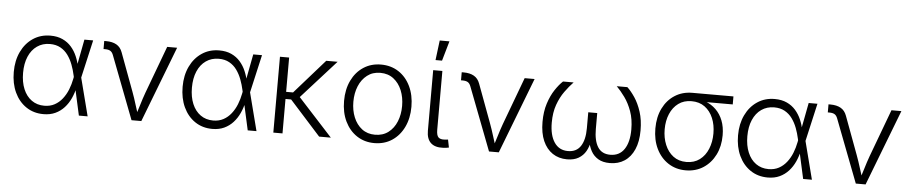

<svg xmlns="http://www.w3.org/2000/svg" viewBox="-43 -1054 6475 1364"><g transform="rotate(5 3194.5 -371.5)"><path d="M287.6 11.7Q217.3 11.7 164.1 -24.2Q110.8 -60.1 81.3 -123.3Q51.8 -186.5 51.8 -268.6Q51.8 -350.6 82 -413.6Q112.3 -476.6 166 -512.5Q219.7 -548.3 289.6 -548.3Q339.4 -548.3 376.2 -531.2Q413.1 -514.2 438.7 -484.9Q464.4 -455.6 480.2 -418.2Q496.1 -380.9 503.9 -340.3H526.4L532.2 -272L602.1 0H539.6L477.5 -281.2Q469.2 -319.8 455.3 -356.7Q441.4 -393.6 419.7 -423.6Q397.9 -453.6 366.2 -471.2Q334.5 -488.8 291 -488.8Q238.8 -488.8 199.7 -461.4Q160.6 -434.1 139.4 -384.5Q118.2 -335 118.2 -268.1Q118.2 -202.1 138.9 -152.6Q159.7 -103 198 -75.7Q236.3 -48.3 288.1 -48.3Q329.6 -48.3 361.3 -65.4Q393.1 -82.5 416.5 -112.3Q439.9 -142.1 454.8 -179.4Q469.7 -216.8 477.5 -257.8L531.7 -541H594.2L532.2 -269L526.9 -201.7H506.3Q497.6 -158.7 480 -120.1Q462.4 -81.5 435.5 -52Q408.7 -22.5 372.1 -5.4Q335.4 11.7 287.6 11.7Z M915 0 742.2 -450.7Q734.4 -470.7 720.9 -478.5Q707.5 -486.3 684.6 -486.3H672.9V-543.9H686.5Q731.4 -543.9 760.5 -527.3Q789.6 -510.7 802.7 -474.6L903.8 -202.6Q920.4 -157.7 933.8 -113.3Q947.3 -68.8 961.4 -26.4H939.5Q953.6 -68.8 966.8 -113.5Q980 -158.2 996.1 -202.6L1122.1 -541H1192.9L984.9 0Z M1491.7 11.7Q1421.4 11.7 1368.2 -24.2Q1314.9 -60.1 1285.4 -123.3Q1255.9 -186.5 1255.9 -268.6Q1255.9 -350.6 1286.1 -413.6Q1316.4 -476.6 1370.1 -512.5Q1423.8 -548.3 1493.7 -548.3Q1543.5 -548.3 1580.3 -531.2Q1617.2 -514.2 1642.8 -484.9Q1668.5 -455.6 1684.3 -418.2Q1700.2 -380.9 1708 -340.3H1730.5L1736.3 -272L1806.2 0H1743.7L1681.6 -281.2Q1673.3 -319.8 1659.4 -356.7Q1645.5 -393.6 1623.8 -423.6Q1602.1 -453.6 1570.3 -471.2Q1538.6 -488.8 1495.1 -488.8Q1442.9 -488.8 1403.8 -461.4Q1364.7 -434.1 1343.5 -384.5Q1322.3 -335 1322.3 -268.1Q1322.3 -202.1 1343 -152.6Q1363.8 -103 1402.1 -75.7Q1440.4 -48.3 1492.2 -48.3Q1533.7 -48.3 1565.4 -65.4Q1597.2 -82.5 1620.6 -112.3Q1644 -142.1 1658.9 -179.4Q1673.8 -216.8 1681.6 -257.8L1735.8 -541H1798.3L1736.3 -269L1731 -201.7H1710.4Q1701.7 -158.7 1684.1 -120.1Q1666.5 -81.5 1639.6 -52Q1612.8 -22.5 1576.2 -5.4Q1539.6 11.7 1491.7 11.7Z M1991.7 -541V0H1926.3V-541ZM2337.4 -541 2071.3 -245.6H1964.8V-296.4H2041L2256.3 -541ZM2252.9 0 2028.3 -249.5 2067.9 -293.5 2336.4 0Z M2647 11.7Q2576.7 11.7 2522.5 -23.9Q2468.3 -59.6 2437.7 -122.8Q2407.2 -186 2407.2 -268.1Q2407.2 -351.1 2437.7 -414.3Q2468.3 -477.5 2522.5 -512.9Q2576.7 -548.3 2647 -548.3Q2718.3 -548.3 2772.5 -512.9Q2826.7 -477.5 2857.2 -414.1Q2887.7 -350.6 2887.7 -268.1Q2887.7 -186 2857.2 -122.8Q2826.7 -59.6 2772.5 -23.9Q2718.3 11.7 2647 11.7ZM2647 -47.9Q2702.6 -47.9 2741.7 -77.6Q2780.8 -107.4 2801 -157.2Q2821.3 -207 2821.3 -268.1Q2821.3 -329.1 2800.8 -379.2Q2780.3 -429.2 2741.5 -459.2Q2702.6 -489.3 2647 -489.3Q2592.3 -489.3 2553.5 -459.2Q2514.6 -429.2 2494.1 -379.4Q2473.6 -329.6 2473.6 -268.1Q2473.6 -207 2494.1 -157.2Q2514.6 -107.4 2553.2 -77.6Q2591.8 -47.9 2647 -47.9Z M3137.2 2.4Q3079.1 5.4 3049.1 -22.7Q3019 -50.8 3019 -108.9V-541H3084.5V-122.1Q3084.5 -82 3098.4 -68.1Q3112.3 -54.2 3143.6 -56.6Q3152.8 -57.1 3157.5 -57.6Q3162.1 -58.1 3167 -59.1L3178.2 -2.9Q3170.4 -1 3159.4 0.5Q3148.4 2 3137.2 2.4ZM3029.3 -613.8 3046.9 -754.9H3116.2L3075.7 -613.8Z M3464.4 0 3291.5 -450.7Q3283.7 -470.7 3270.3 -478.5Q3256.8 -486.3 3233.9 -486.3H3222.2V-543.9H3235.8Q3280.8 -543.9 3309.8 -527.3Q3338.9 -510.7 3352.1 -474.6L3453.1 -202.6Q3469.7 -157.7 3483.2 -113.3Q3496.6 -68.8 3510.7 -26.4H3488.8Q3502.9 -68.8 3516.1 -113.5Q3529.3 -158.2 3545.4 -202.6L3671.4 -541H3742.2L3534.2 0Z M4021 7.3Q3961.9 7.3 3917.7 -22.2Q3873.5 -51.8 3849.1 -107.4Q3824.7 -163.1 3824.7 -242.7Q3824.7 -316.4 3843.3 -374Q3861.8 -431.6 3889.6 -473.6Q3917.5 -515.6 3944.8 -541H4020.5Q3990.2 -509.8 3960.2 -468Q3930.2 -426.3 3910.4 -371.1Q3890.6 -315.9 3890.6 -243.2Q3890.6 -153.8 3924.8 -102.8Q3959 -51.8 4022.5 -51.8Q4083 -51.8 4112.8 -97.2Q4142.6 -142.6 4142.6 -225.1V-338.9H4206.5V-225.1Q4206.5 -142.6 4234.9 -97.2Q4263.2 -51.8 4324.2 -51.8Q4389.6 -51.8 4423.8 -102.8Q4458 -153.8 4458 -243.2Q4458 -316.9 4437.7 -372.8Q4417.5 -428.7 4387.7 -470Q4357.9 -511.2 4328.1 -541H4403.8Q4430.7 -516.1 4458.5 -474.6Q4486.3 -433.1 4505.1 -375.2Q4523.9 -317.4 4523.9 -242.7Q4523.9 -163.1 4499.5 -107.2Q4475.1 -51.3 4430.7 -22Q4386.2 7.3 4326.2 7.3Q4275.4 7.3 4242.7 -12.5Q4210 -32.2 4192.1 -64.9Q4174.3 -97.7 4167 -137.2H4179.7Q4172.9 -96.2 4154.3 -63.7Q4135.7 -31.2 4103 -12Q4070.3 7.3 4021 7.3Z M4867.2 11.7Q4796.9 11.7 4742.4 -23.9Q4688 -59.6 4657.7 -122.1Q4627.4 -184.6 4627.4 -266.1Q4627.4 -348.1 4658 -409.9Q4688.5 -471.7 4742.7 -506.3Q4796.9 -541 4867.2 -541H5160.2V-483.9H4933.6L4867.2 -481.4Q4812.5 -481.4 4773.7 -452.9Q4734.9 -424.3 4714.4 -375.7Q4693.8 -327.1 4693.8 -266.1Q4693.8 -205.6 4714.4 -156Q4734.9 -106.4 4773.4 -77.1Q4812 -47.9 4867.2 -47.9Q4922.9 -47.9 4961.9 -77.1Q5001 -106.4 5021.2 -156Q5041.5 -205.6 5041.5 -266.1Q5041.5 -327.1 5021 -375.7Q5000.5 -424.3 4961.7 -452.9Q4922.9 -481.4 4867.2 -481.4V-504.4Q4919.9 -504.4 4963.9 -488.3Q5007.8 -472.2 5040 -440.7Q5072.3 -409.2 5090.1 -363.5Q5107.9 -317.9 5107.9 -258.8Q5107.9 -180.7 5077.4 -119.6Q5046.9 -58.6 4992.7 -23.4Q4938.5 11.7 4867.2 11.7Z M5452.6 11.7Q5382.3 11.7 5329.1 -24.2Q5275.9 -60.1 5246.3 -123.3Q5216.8 -186.5 5216.8 -268.6Q5216.8 -350.6 5247.1 -413.6Q5277.3 -476.6 5331.1 -512.5Q5384.8 -548.3 5454.6 -548.3Q5504.4 -548.3 5541.3 -531.2Q5578.1 -514.2 5603.8 -484.9Q5629.4 -455.6 5645.3 -418.2Q5661.1 -380.9 5668.9 -340.3H5691.4L5697.3 -272L5767.1 0H5704.6L5642.6 -281.2Q5634.3 -319.8 5620.4 -356.7Q5606.4 -393.6 5584.7 -423.6Q5563 -453.6 5531.2 -471.2Q5499.5 -488.8 5456.1 -488.8Q5403.8 -488.8 5364.7 -461.4Q5325.7 -434.1 5304.4 -384.5Q5283.2 -335 5283.2 -268.1Q5283.2 -202.1 5304 -152.6Q5324.7 -103 5363 -75.7Q5401.4 -48.3 5453.1 -48.3Q5494.6 -48.3 5526.4 -65.4Q5558.1 -82.5 5581.5 -112.3Q5605 -142.1 5619.9 -179.4Q5634.8 -216.8 5642.6 -257.8L5696.8 -541H5759.3L5697.3 -269L5691.9 -201.7H5671.4Q5662.6 -158.7 5645 -120.1Q5627.4 -81.5 5600.6 -52Q5573.7 -22.5 5537.1 -5.4Q5500.5 11.7 5452.6 11.7Z M6080.1 0 5907.2 -450.7Q5899.4 -470.7 5886 -478.5Q5872.6 -486.3 5849.6 -486.3H5837.9V-543.9H5851.6Q5896.5 -543.9 5925.5 -527.3Q5954.6 -510.7 5967.8 -474.6L6068.8 -202.6Q6085.4 -157.7 6098.9 -113.3Q6112.3 -68.8 6126.5 -26.4H6104.5Q6118.7 -68.8 6131.8 -113.5Q6145 -158.2 6161.1 -202.6L6287.1 -541H6357.9L6149.9 0Z"/></g></svg>

Font: Inter 17pt Light
Style: Regular
Weight: 300
Version: Version 4.001;git-66647c0bb